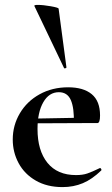

<svg xmlns="http://www.w3.org/2000/svg" viewBox="-20 -751 458 783"><path d="M32 -182Q32 -240 61 -289Q90 -338 141.5 -366.5Q193 -395 258 -395Q320 -395 354 -367Q388 -339 388 -280Q388 -249 377 -249H281Q283 -310 269 -342.5Q255 -375 220 -375Q180 -375 156.5 -334Q133 -293 133 -225Q133 -137 173.5 -87Q214 -37 290 -37Q317 -37 336 -43.5Q355 -50 386 -65L388 -66Q390 -66 392.5 -62Q395 -58 393 -56Q356 -20 318 -4Q280 12 235 12Q172 12 126 -14.5Q80 -41 56 -85.5Q32 -130 32 -182ZM97 -267 316 -271V-249L98 -248ZM134 -731Q156 -731 187 -725.5Q218 -720 219 -716L251 -476Q251 -474 246.5 -472.5Q242 -471 241 -474L120 -727Q119 -731 134 -731Z"/></svg>

Font: Cormorant Infant
Style: Bold
Weight: 700
Designer: Christian Thalmann (Catharsis Fonts)
Foundry: Catharsis Fonts
Version: Version 4.000